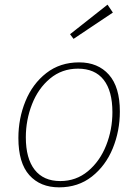

<svg xmlns="http://www.w3.org/2000/svg" viewBox="-20 -798 593 825"><path d="M495 -319Q495 -235 464.5 -160.5Q434 -86 375 -39.5Q316 7 234 7Q153 7 106 -45.5Q59 -98 59 -205Q59 -289 89.5 -363.5Q120 -438 179 -484Q238 -530 320 -530Q401 -530 448 -477Q495 -424 495 -319ZM91 -208Q91 -117 129 -68.5Q167 -20 239 -20Q307 -20 358 -62.5Q409 -105 436 -173Q463 -241 463 -316Q463 -407 425.5 -455Q388 -503 315 -503Q246 -503 195 -460.5Q144 -418 117.5 -350Q91 -282 91 -208ZM465 -744 296 -631 281 -651 442 -778Z"/></svg>

Font: Bitter Pro ExtraLight
Style: Italic
Weight: 275
Italic angle: -9°
Designer: Sol Matas, and Bitter project Authors
Foundry: Sol Matas
Version: Version 1.010